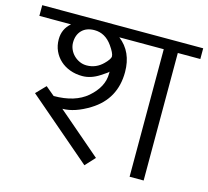

<svg xmlns="http://www.w3.org/2000/svg" viewBox="-100 -803 999 921"><g transform="rotate(15 399.5 -342.5)"><path d="M799.3 -633.3H687.5V0H617.7V-633.3H397Q466.8 -579.6 466.8 -479Q466.8 -345.2 355.5 -276.4Q282.7 -231.4 221.7 -231.4L438.5 -45.4L394 2.9L75.7 -270L121.1 -316.9L165.5 -279.8Q271 -279.8 330.6 -330.6Q394.5 -385.7 394.5 -451.7V-460.9Q394 -461.4 394 -462.9V-463.4V-461.9Q394 -458.5 358.9 -436Q315.9 -407.7 272.9 -407.7Q239.7 -407.7 211.4 -418.2Q183.1 -428.7 162.6 -447.5Q142.1 -466.3 130.4 -492.2Q118.7 -518.1 118.7 -549.3Q118.7 -600.6 157.2 -633.3H0V-686.5H799.3ZM386.7 -535.2Q386.7 -551.3 362.3 -585.9Q327.1 -635.7 273.9 -635.7Q233.9 -635.7 211.4 -612.8Q189 -589.8 189 -551.8Q189 -534.2 196.3 -517.8Q203.6 -501.5 216.1 -489.3Q228.5 -477.1 244.9 -469.7Q261.2 -462.4 279.8 -462.4Q327.1 -462.4 361.8 -497.6Q386.7 -522.9 386.7 -535.2Z"/></g></svg>

Font: SakalBharati
Style: Regular
Weight: 400
Designer: CDAC GIST
Foundry: CDAC
Version: 13.02